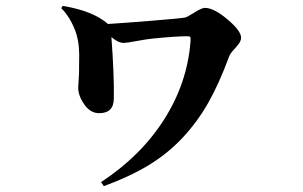

<svg xmlns="http://www.w3.org/2000/svg" viewBox="-20 -570 1040 658"><path d="M189.9 -542 194.8 -549.8Q299.3 -532.7 350.1 -487.8Q411.6 -491.7 504.2 -499.3Q596.7 -506.8 613.8 -509.8Q621.1 -511.2 646.2 -527.1Q671.4 -543 682.1 -543Q712.9 -543 759.5 -503.7Q806.2 -464.4 806.2 -440.9Q806.2 -430.2 797.9 -419.4Q789.6 -408.7 779.1 -397.2Q768.6 -385.7 765.1 -376Q731.4 -284.7 694.1 -218.5Q656.7 -152.3 605.7 -97.9Q554.7 -43.5 489.5 -3.9Q424.3 35.6 335.9 67.9L326.2 54.2Q462.9 -35.6 542.2 -160.2Q621.6 -284.7 632.8 -426.8Q633.8 -439.9 632.3 -442.9Q630.9 -445.8 622.1 -445.8Q583 -445.8 504.9 -438Q480.5 -435.5 447.3 -429.2Q414.1 -422.9 403.8 -422.9Q384.8 -422.9 361.8 -442.9Q371.6 -311 370.1 -232.9Q370.1 -182.1 319.8 -182.1Q290 -182.1 269 -211.9Q248 -241.7 248 -270Q248 -275.4 249.8 -299.8Q251.5 -324.2 251 -338.9Q251 -343.3 251.2 -358.6Q251.5 -374 251.5 -383.3Q251.5 -392.6 250.2 -407.7Q249 -422.9 246.1 -436Q240.7 -463.4 225.3 -492.9Q210 -522.5 189.9 -542Z"/></svg>

Font: Noto Serif JP Black
Style: Regular
Weight: 900
Designer: Ryoko NISHIZUKA  (kana & ideographs); Frank Grießhammer (Latin, Greek & Cyrillic); Wenlong ZHANG  (bopomofo); Sandoll Co
Foundry: Adobe Systems Incorporated
Version: Version 1.001;PS 1.001;hotconv 16.6.54;makeotf.lib2.5.65590